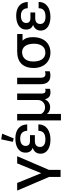

<svg xmlns="http://www.w3.org/2000/svg" viewBox="1061 -1906 1034 3196"><g transform="rotate(-90 1578.0 -308.0)"><path d="M348.6 183.6V-11.2L575.7 -539.1H456.5L293 -138.7L130.4 -539.1H3.4L230.5 -8.3V183.6Z M851.1 15.1C996.1 15.1 1105.5 -51.8 1105.5 -186.5H999C996.1 -101.1 946.8 -69.3 854 -69.3C778.3 -69.3 730 -98.6 730 -158.2C730 -221.7 772.9 -244.6 833.5 -244.6H926.8V-326.2L833.5 -325.7C786.6 -325.2 747.1 -341.8 747.1 -397C747.1 -457 792 -488.8 871.1 -488.8C953.1 -488.8 996.6 -445.8 999 -372.1H1105.5C1101.6 -510.3 999.5 -569.3 872.1 -569.3C749.5 -569.3 635.3 -522.5 635.3 -399.9C635.3 -334 665 -299.8 714.4 -279.8C657.7 -261.7 617.7 -219.7 617.7 -151.9C617.7 -33.2 730 15.1 851.1 15.1ZM872.6 -596.7 951.2 -789.6 856.4 -804.7 815.4 -611.3Z M1172.4 189.5H1279.3V-43.5C1300.8 -10.7 1343.3 9.8 1390.6 9.8C1453.6 9.8 1499 -26.9 1518.6 -71.8H1525.9C1540 -11.7 1580.6 14.6 1635.3 15.1C1654.3 15.1 1680.2 13.7 1697.8 4.9V-73.7C1687 -69.3 1676.3 -67.4 1666.5 -67.4C1629.4 -67.4 1618.7 -92.8 1618.7 -132.3V-539.1H1511.2V-192.9C1511.2 -126 1458.5 -75.2 1392.1 -75.2C1330.1 -75.2 1294.9 -107.4 1279.3 -140.6V-539.1H1172.4Z M1918 14.2C1942.9 14.2 1970.2 10.3 1989.3 2V-77.1C1974.6 -72.3 1960.4 -68.4 1944.3 -68.4C1897.9 -68.4 1881.8 -98.6 1881.8 -148.9V-539.1H1774.4V-147C1774.4 -41 1826.7 14.2 1918 14.2Z M2300.8 14.6C2467.3 14.6 2557.6 -112.3 2557.6 -269C2557.6 -345.7 2546.9 -400.9 2499 -449.7H2610.4V-539.1H2320.3C2134.3 -539.1 2043.9 -438 2043.9 -259.3C2043.9 -105.5 2142.6 14.6 2300.8 14.6ZM2300.8 -69.8C2185.5 -69.8 2152.3 -173.3 2152.3 -270.5C2152.3 -380.4 2201.7 -458 2314.9 -458C2421.9 -448.2 2448.2 -346.2 2448.2 -256.8C2448.2 -163.1 2408.7 -69.8 2300.8 -69.8Z M2895 14.6C3036.6 14.6 3143.1 -50.8 3143.6 -182.1H3039.6C3036.6 -98.6 2988.3 -67.4 2897.9 -67.4C2823.7 -67.4 2776.9 -96.2 2776.9 -154.8C2776.9 -216.8 2818.8 -238.8 2877.9 -238.8H2968.8V-318.8L2877.9 -318.4C2832 -317.4 2793.5 -334 2793.5 -387.7C2793.5 -446.3 2837.4 -477.1 2914.6 -477.1C2994.6 -477.1 3037.1 -435.1 3039.6 -363.3H3143.1C3139.6 -498 3039.6 -555.7 2915.5 -555.7C2795.9 -555.7 2684.1 -510.3 2684.1 -390.6C2684.1 -326.2 2713.4 -293 2761.2 -273.4C2706.5 -255.4 2667 -214.4 2667 -148.4C2667 -32.2 2776.9 14.6 2895 14.6Z"/></g></svg>

Font: Winston Medium
Style: Regular
Weight: 500
Designer: Vernon Adams, Kim Jin-seong, David Berlow, Cristiano Sobral
Foundry: The Winston Project Authors
Version: Version 3.004